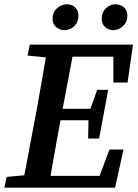

<svg xmlns="http://www.w3.org/2000/svg" viewBox="-29 -871 641 891"><path d="M-9 0 2 -50 130 -62H141L131 0ZM73 0 140 -355Q154 -432 167.5 -509.5Q181 -587 194 -664H318L251 -309Q237 -232 223 -154.5Q209 -77 197 0ZM99 -613 109 -664H251L241 -601H226ZM138 0 147 -55H485L414 -4L479 -177H544L505 0ZM195 -313 203 -366H419L412 -313ZM249 -608 258 -664H588L563 -488H497V-659L542 -608ZM380 -228 382 -333 386 -353 422 -454H473L431 -228ZM270 -731Q249 -731 232 -745Q215 -759 215 -784Q215 -814 235.5 -832.5Q256 -851 281 -851Q305 -851 320 -836.5Q335 -822 335 -799Q335 -769 316 -750Q297 -731 270 -731ZM496 -731Q476 -731 459.5 -745Q443 -759 443 -784Q443 -814 462.5 -832.5Q482 -851 507 -851Q531 -851 546.5 -836.5Q562 -822 562 -799Q562 -769 542 -750Q522 -731 496 -731Z"/></svg>

Font: Source Serif 4 18pt SemiBold
Style: Italic
Weight: 600
Italic angle: -12°
Designer: Frank Grießhammer
Foundry: Adobe Systems Incorporated
Version: Version 4.004;hotconv 1.0.116;makeotfexe 2.5.65601